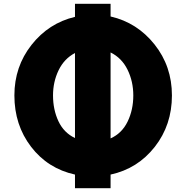

<svg xmlns="http://www.w3.org/2000/svg" viewBox="-20 -917 984 1014"><path d="M564 -186Q624 -213 654 -275Q684 -337 684 -413Q684 -487 653.5 -549Q623 -611 564 -640ZM376 -188V-637Q319 -607 289.5 -546Q260 -485 260 -413Q260 -338 288.5 -277Q317 -216 376 -188ZM376 -828V-897H564V-830Q704 -798 796 -682.5Q888 -567 888 -413Q888 -257 797.5 -141.5Q707 -26 564 5V77H376V5Q232 -27 144 -142Q56 -257 56 -413Q56 -565 146.5 -680Q237 -795 376 -828Z"/></svg>

Font: Hussar
Style: BoldWeb
Weight: 700
Foundry: Cannot Into Space Fonts
Version: Version 2.00